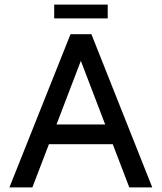

<svg xmlns="http://www.w3.org/2000/svg" viewBox="-20 -816 704 836"><path d="M449 -796H216V-736H449ZM543 0H643L378 -667H287L21 0H121L193 -188H471ZM332 -551 438 -274H226Z"/></svg>

Font: Maven Pro
Style: Medium
Weight: 500
Designer: Joe Prince
Foundry: Joe Prince
Version: Version 1.003